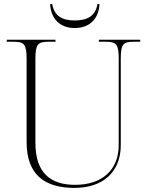

<svg xmlns="http://www.w3.org/2000/svg" viewBox="-20 -908 727 938"><path d="M345 -771C421 -771 463 -820 466 -888H456C447 -832 409 -808 345 -808C281 -808 245 -832 235 -888H225C228 -820 270 -771 345 -771ZM344 10C483 10 570 -68 570 -199V-619C570 -690 580 -704 631 -704H665V-714H463V-704H498C549 -704 560 -690 560 -620V-200C560 -75 476 -5 347 -5C228 -5 153 -62 153 -210V-620C153 -690 164 -704 215 -704H251V-714H13V-704H48C99 -704 110 -690 110 -620V-214C110 -51 202 10 344 10Z"/></svg>

Font: Noto Serif Display ExtraLight
Style: Regular
Weight: 200
Designer: Monotype Design Team
Foundry: Monotype Imaging Inc.
Version: Version 2.009